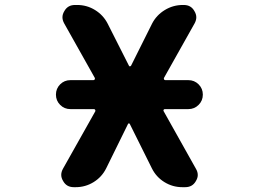

<svg xmlns="http://www.w3.org/2000/svg" viewBox="-20 -776 1040 776"><path d="M716.8 -19.5Q677.7 -19.5 644.5 -40Q611.3 -60.5 593.8 -95.7L504.9 -274.4Q503.9 -277.3 501 -277.3Q498 -277.3 497.1 -274.4L409.2 -95.7Q391.6 -60.5 358.4 -40Q325.2 -19.5 286.1 -19.5H278.3Q249 -19.5 235.4 -43.9Q227.5 -56.6 227.5 -69.3Q227.5 -81.1 234.4 -93.8L365.2 -326.2Q366.2 -329.1 364.7 -332Q363.3 -335 359.4 -335H264.6Q240.2 -335 223.1 -352.1Q206.1 -369.1 206.1 -393.6Q206.1 -418 223.1 -435.1Q240.2 -452.1 264.6 -452.1H357.4Q361.3 -452.1 362.8 -455.1Q364.3 -458 363.3 -460.9L239.3 -681.6Q232.4 -694.3 232.4 -706.1Q232.4 -718.8 240.2 -731.4Q253.9 -755.9 283.2 -755.9H292Q331.1 -755.9 364.3 -735.4Q397.5 -714.8 415 -680.7L501 -510.7Q502 -507.8 504.9 -507.8Q507.8 -507.8 509.8 -510.7L594.7 -680.7Q612.3 -714.8 646 -735.4Q679.7 -755.9 718.8 -755.9H722.7Q752 -755.9 765.6 -731.4Q773.4 -718.8 773.4 -706.1Q773.4 -694.3 766.6 -681.6L642.6 -460.9Q641.6 -458 643.1 -455.1Q644.5 -452.1 648.4 -452.1H741.2Q765.6 -452.1 782.7 -435.1Q799.8 -418 799.8 -393.6Q799.8 -369.1 782.7 -352.1Q765.6 -335 741.2 -335H646.5Q642.6 -335 641.1 -332Q639.6 -329.1 641.6 -326.2L772.5 -92.8Q779.3 -81.1 779.3 -68.4Q779.3 -56.6 771.5 -43.9Q757.8 -19.5 728.5 -19.5Z"/></svg>

Font: Rounded-X Mgen+ 1mn bold
Style: Bold
Weight: 700
Designer: [Source Han Sans]
Ryoko NISHIZUKA  (kana & ideographs); Paul D. Hunt (Latin, Greek & Cyrillic); Wenlong ZHANG  (bopomofo
Version: Version 1.059.20150602